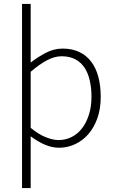

<svg xmlns="http://www.w3.org/2000/svg" viewBox="-20 -739 584 976"><path d="M92 217V-719H136V-421Q172 -449 213 -470.5Q254 -492 299 -492Q347 -492 383.5 -474.5Q420 -457 444 -425Q468 -393 480 -348Q492 -303 492 -247Q492 -186 475 -138Q458 -90 428.5 -56.5Q399 -23 360.5 -5.5Q322 12 280 12Q245 12 209.5 -3Q174 -18 136 -46V217ZM278 -27Q314 -27 345 -43Q376 -59 398 -88Q420 -117 432.5 -157.5Q445 -198 445 -247Q445 -291 436.5 -329Q428 -367 410 -394.5Q392 -422 363 -437.5Q334 -453 293 -453Q257 -453 218.5 -432.5Q180 -412 136 -374V-89Q178 -55 214 -41Q250 -27 278 -27Z"/></svg>

Font: Giro Light
Style: Regular
Weight: 300
Designer: Paul D. Hunt
Foundry: Adobe Systems Incorporated
Version: Version 1.000;PS 1.0;hotconv 1.0.88;makeotf.lib2.5.647800